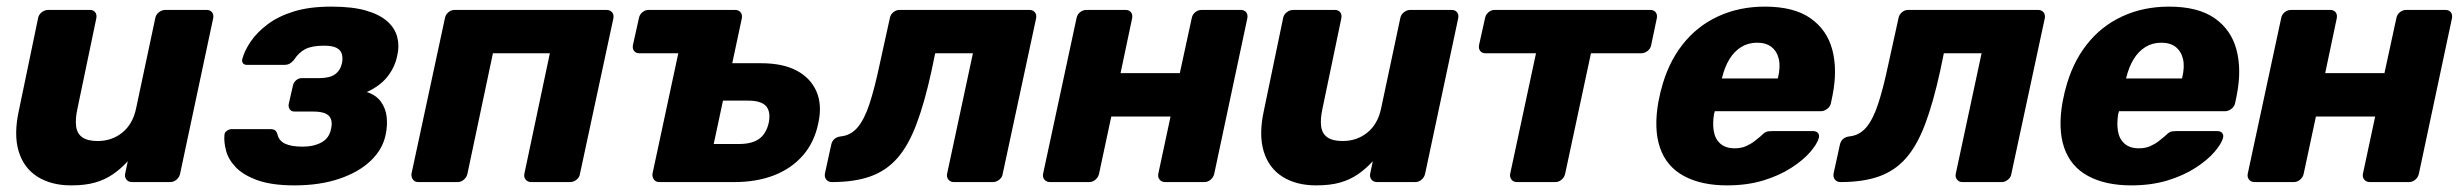

<svg xmlns="http://www.w3.org/2000/svg" viewBox="-20 -550 7440 580"><path d="M195 10Q135 10 93.5 -16Q52 -42 36.5 -92.5Q21 -143 37 -216L95 -495Q97 -506 106 -513Q115 -520 126 -520H252Q262 -520 267.5 -513Q273 -506 271 -495L214 -222Q207 -190 210 -168Q213 -146 229 -135Q245 -124 275 -124Q318 -124 349.5 -149.5Q381 -175 391 -222L449 -495Q451 -506 460 -513Q469 -520 479 -520H604Q615 -520 620.5 -513Q626 -506 624 -495L524 -25Q522 -15 513.5 -7.5Q505 0 494 0H379Q368 0 362 -7.5Q356 -15 358 -25L366 -63Q345 -40 321 -23.5Q297 -7 267 1.5Q237 10 195 10Z M870 10Q801 10 758 -5.5Q715 -21 692.5 -44.5Q670 -68 663 -94.5Q656 -121 658 -142Q658 -150 665.5 -155Q673 -160 680 -160H795Q807 -160 811.5 -156Q816 -152 818 -145Q822 -125 841 -116Q860 -107 894 -107Q928 -107 951.5 -120Q975 -133 980 -161Q986 -186 974 -199.5Q962 -213 926 -213H870Q860 -213 855.5 -219.5Q851 -226 852 -235L865 -292Q867 -301 874.5 -307.5Q882 -314 891 -314H944Q976 -314 992 -325.5Q1008 -337 1013 -359Q1016 -373 1013 -385.5Q1010 -398 997.5 -405Q985 -412 959 -412Q922 -412 902 -401.5Q882 -391 868 -369Q862 -362 855.5 -358Q849 -354 838 -354H726Q718 -354 714 -359Q710 -364 712 -372Q719 -398 738 -425.5Q757 -453 789 -477Q821 -501 868 -515.5Q915 -530 981 -530Q1045 -530 1086 -518Q1127 -506 1150 -485.5Q1173 -465 1180 -438Q1187 -411 1180 -382Q1173 -347 1150.5 -318.5Q1128 -290 1088 -272Q1116 -263 1130.5 -243Q1145 -223 1148 -197.5Q1151 -172 1145 -143Q1136 -99 1100 -64.5Q1064 -30 1005 -10Q946 10 870 10Z M1244 0Q1233 0 1227.5 -7.5Q1222 -15 1223 -25L1324 -495Q1326 -506 1334.5 -513Q1343 -520 1354 -520H1812Q1823 -520 1829 -513Q1835 -506 1833 -495L1732 -25Q1731 -15 1722 -7.5Q1713 0 1702 0H1584Q1574 0 1568 -7.5Q1562 -15 1564 -25L1641 -389H1469L1392 -25Q1390 -15 1381.5 -7.5Q1373 0 1362 0Z M1972 0Q1961 0 1955.5 -7.5Q1950 -15 1951 -25L2029 -389H1912Q1901 -389 1895.5 -396Q1890 -403 1892 -414L1910 -495Q1912 -506 1920.5 -513Q1929 -520 1939 -520H2201Q2211 -520 2217 -513Q2223 -506 2221 -495L2192 -359H2279Q2345 -359 2387 -336.5Q2429 -314 2446.5 -273.5Q2464 -233 2452 -178Q2440 -120 2405.5 -80.5Q2371 -41 2318.5 -20.5Q2266 0 2198 0ZM2136 -115H2212Q2251 -115 2272.5 -130Q2294 -145 2302 -178Q2309 -212 2294.5 -229Q2280 -246 2240 -246H2164Z M2493 0Q2482 0 2476 -7.5Q2470 -15 2472 -26L2491 -113Q2496 -135 2520 -138Q2550 -141 2570.5 -165Q2591 -189 2606.5 -236Q2622 -283 2637 -354L2668 -495Q2670 -506 2678.5 -513Q2687 -520 2697 -520H3090Q3100 -520 3106 -513Q3112 -506 3110 -495L3009 -25Q3008 -15 2999 -7.5Q2990 0 2980 0H2861Q2851 0 2845 -7.5Q2839 -15 2841 -25L2919 -389H2805L2794 -336Q2773 -240 2748.5 -175Q2724 -110 2690.5 -72Q2657 -34 2609 -17Q2561 0 2493 0Z M3152 0Q3141 0 3135 -7.5Q3129 -15 3131 -25L3232 -495Q3234 -506 3242.5 -513Q3251 -520 3262 -520H3380Q3391 -520 3396.5 -513Q3402 -506 3400 -495L3365 -329H3544L3580 -495Q3582 -506 3590.5 -513Q3599 -520 3610 -520H3728Q3739 -520 3744.5 -513Q3750 -506 3748 -495L3648 -25Q3646 -15 3637.5 -7.5Q3629 0 3618 0H3500Q3489 0 3483 -7.5Q3477 -15 3479 -25L3516 -198H3337L3300 -25Q3298 -15 3289.5 -7.5Q3281 0 3270 0Z M3956 10Q3896 10 3854.5 -16Q3813 -42 3797.5 -92.5Q3782 -143 3798 -216L3856 -495Q3858 -506 3867 -513Q3876 -520 3887 -520H4013Q4023 -520 4028.5 -513Q4034 -506 4032 -495L3975 -222Q3968 -190 3971 -168Q3974 -146 3990 -135Q4006 -124 4036 -124Q4079 -124 4110.5 -149.5Q4142 -175 4152 -222L4210 -495Q4212 -506 4221 -513Q4230 -520 4240 -520H4365Q4376 -520 4381.5 -513Q4387 -506 4385 -495L4285 -25Q4283 -15 4274.5 -7.5Q4266 0 4255 0H4140Q4129 0 4123 -7.5Q4117 -15 4119 -25L4127 -63Q4106 -40 4082 -23.5Q4058 -7 4028 1.5Q3998 10 3956 10Z M4562 0Q4552 0 4546 -7.5Q4540 -15 4542 -25L4620 -389H4468Q4457 -389 4451.5 -396Q4446 -403 4448 -414L4466 -495Q4468 -506 4476.5 -513Q4485 -520 4495 -520H4965Q4976 -520 4981.5 -513Q4987 -506 4985 -495L4968 -414Q4966 -403 4957 -396Q4948 -389 4937 -389H4786L4708 -25Q4706 -15 4697.5 -7.5Q4689 0 4678 0Z M5197 10Q5119 10 5066.5 -18.5Q5014 -47 4994.5 -104Q4975 -161 4990 -244Q4992 -251 4994 -262Q4996 -273 4998 -279Q5018 -358 5062 -414.5Q5106 -471 5170 -500.5Q5234 -530 5311 -530Q5399 -530 5449 -495Q5499 -460 5515 -400Q5531 -340 5516 -263L5511 -239Q5509 -228 5499.5 -221Q5490 -214 5480 -214H5160Q5160 -213 5159.5 -211Q5159 -209 5158 -207Q5153 -178 5157 -154Q5161 -130 5177 -116Q5193 -102 5220 -102Q5240 -102 5254.5 -108.5Q5269 -115 5280 -123.5Q5291 -132 5298 -138Q5309 -149 5315 -151.5Q5321 -154 5333 -154H5457Q5467 -154 5472 -148Q5477 -142 5474 -132Q5469 -115 5448.5 -91Q5428 -67 5392 -43.5Q5356 -20 5307 -5Q5258 10 5197 10ZM5181 -313H5350L5351 -315Q5359 -348 5353.5 -371.5Q5348 -395 5331.5 -408Q5315 -421 5288 -421Q5261 -421 5240 -408Q5219 -395 5204.5 -371.5Q5190 -348 5182 -315Z M5540 0Q5529 0 5523 -7.5Q5517 -15 5519 -26L5538 -113Q5543 -135 5567 -138Q5597 -141 5617.5 -165Q5638 -189 5653.5 -236Q5669 -283 5684 -354L5715 -495Q5717 -506 5725.5 -513Q5734 -520 5744 -520H6137Q6147 -520 6153 -513Q6159 -506 6157 -495L6056 -25Q6055 -15 6046 -7.5Q6037 0 6027 0H5908Q5898 0 5892 -7.5Q5886 -15 5888 -25L5966 -389H5852L5841 -336Q5820 -240 5795.5 -175Q5771 -110 5737.5 -72Q5704 -34 5656 -17Q5608 0 5540 0Z M6418 10Q6340 10 6287.5 -18.5Q6235 -47 6215.5 -104Q6196 -161 6211 -244Q6213 -251 6215 -262Q6217 -273 6219 -279Q6239 -358 6283 -414.5Q6327 -471 6391 -500.5Q6455 -530 6532 -530Q6620 -530 6670 -495Q6720 -460 6736 -400Q6752 -340 6737 -263L6732 -239Q6730 -228 6720.5 -221Q6711 -214 6701 -214H6381Q6381 -213 6380.5 -211Q6380 -209 6379 -207Q6374 -178 6378 -154Q6382 -130 6398 -116Q6414 -102 6441 -102Q6461 -102 6475.5 -108.5Q6490 -115 6501 -123.5Q6512 -132 6519 -138Q6530 -149 6536 -151.5Q6542 -154 6554 -154H6678Q6688 -154 6693 -148Q6698 -142 6695 -132Q6690 -115 6669.5 -91Q6649 -67 6613 -43.5Q6577 -20 6528 -5Q6479 10 6418 10ZM6402 -313H6571L6572 -315Q6580 -348 6574.5 -371.5Q6569 -395 6552.5 -408Q6536 -421 6509 -421Q6482 -421 6461 -408Q6440 -395 6425.5 -371.5Q6411 -348 6403 -315Z M6791 0Q6780 0 6774 -7.5Q6768 -15 6770 -25L6871 -495Q6873 -506 6881.5 -513Q6890 -520 6901 -520H7019Q7030 -520 7035.5 -513Q7041 -506 7039 -495L7004 -329H7183L7219 -495Q7221 -506 7229.5 -513Q7238 -520 7249 -520H7367Q7378 -520 7383.5 -513Q7389 -506 7387 -495L7287 -25Q7285 -15 7276.5 -7.5Q7268 0 7257 0H7139Q7128 0 7122 -7.5Q7116 -15 7118 -25L7155 -198H6976L6939 -25Q6937 -15 6928.5 -7.5Q6920 0 6909 0Z"/></svg>

Font: Rubik Light
Style: Bold Italic
Weight: 700
Italic angle: -12°
Version: Version 2.104